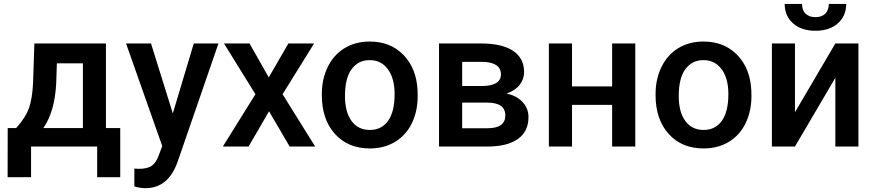

<svg xmlns="http://www.w3.org/2000/svg" viewBox="-20 -751 4485 984"><path d="M63 -94.7Q112.3 -149.9 129.2 -199.5Q146 -249 149.4 -326.2L156.2 -528.3H522.9V-94.7H596.2V157.2H478V0H139.2V157.2H19L19.5 -94.7ZM202.1 -94.7H404.8V-426.3H271.5L268.1 -325.2Q261.2 -179.7 202.1 -94.7Z M626 0ZM865.7 -169.9 973.1 -528.3H1099.6L889.6 80.1Q841.3 213.4 725.6 213.4Q699.7 213.4 668.5 204.6V112.8L690.9 114.3Q735.8 114.3 758.5 97.9Q781.2 81.5 794.4 43L811.5 -2.4L626 -528.3H753.9Z M1122.1 0ZM1357.4 -354.5 1458 -528.3H1589.8L1428.2 -268.1L1595.2 0H1464.4L1358.9 -180.7L1253.9 0H1122.1L1289.1 -268.1L1127.9 -528.3H1258.8Z M1629.4 0ZM1629.4 -269Q1629.4 -346.7 1660.2 -408.9Q1690.9 -471.2 1746.6 -504.6Q1802.2 -538.1 1874.5 -538.1Q1981.4 -538.1 2048.1 -469.2Q2114.7 -400.4 2120.1 -286.6L2120.6 -258.8Q2120.6 -180.7 2090.6 -119.1Q2060.5 -57.6 2004.6 -23.9Q1948.7 9.8 1875.5 9.8Q1763.7 9.8 1696.5 -64.7Q1629.4 -139.2 1629.4 -263.2ZM1748 -258.8Q1748 -177.2 1781.7 -131.1Q1815.4 -85 1875.5 -85Q1935.5 -85 1969 -131.8Q2002.4 -178.7 2002.4 -269Q2002.4 -349.1 1968 -396Q1933.6 -442.9 1874.5 -442.9Q1816.4 -442.9 1782.2 -396.7Q1748 -350.6 1748 -258.8Z M2230 0V-528.3H2444.3Q2552.7 -528.3 2609.4 -490.5Q2666 -452.6 2666 -381.8Q2666 -345.2 2643.3 -316.2Q2620.6 -287.1 2576.2 -271.5Q2627.9 -260.7 2658.2 -228Q2688.5 -195.3 2688.5 -150.9Q2688.5 -77.1 2634 -38.6Q2579.6 0 2477.5 0ZM2348.6 -225.1V-93.8H2478.5Q2569.8 -93.8 2569.8 -159.2Q2569.8 -225.1 2477.1 -225.1ZM2348.6 -310.1H2446.3Q2547.4 -310.1 2547.4 -369.6Q2547.4 -432.1 2451.7 -434.1H2348.6Z M3235.8 0H3117.2V-213.4H2911.6V0H2793V-528.3H2911.6V-308.1H3117.2V-528.3H3235.8Z M3339.8 0ZM3339.8 -269Q3339.8 -346.7 3370.6 -408.9Q3401.4 -471.2 3457 -504.6Q3512.7 -538.1 3585 -538.1Q3691.9 -538.1 3758.5 -469.2Q3825.2 -400.4 3830.6 -286.6L3831.1 -258.8Q3831.1 -180.7 3801 -119.1Q3771 -57.6 3715.1 -23.9Q3659.2 9.8 3585.9 9.8Q3474.1 9.8 3407 -64.7Q3339.8 -139.2 3339.8 -263.2ZM3458.5 -258.8Q3458.5 -177.2 3492.2 -131.1Q3525.9 -85 3585.9 -85Q3646 -85 3679.4 -131.8Q3712.9 -178.7 3712.9 -269Q3712.9 -349.1 3678.5 -396Q3644 -442.9 3585 -442.9Q3526.9 -442.9 3492.7 -396.7Q3458.5 -350.6 3458.5 -258.8Z M3936 0ZM4261.2 -528.3H4379.4V0H4261.2V-352.5L4054.2 0H3936V-528.3H4054.2V-175.8ZM4316.9 -731Q4316.9 -669.4 4273.9 -631.3Q4231 -593.3 4159.2 -593.3Q4087.4 -593.3 4044.4 -631.3Q4001.5 -669.4 4001.5 -731H4090.3Q4090.3 -698.7 4108.6 -680.9Q4127 -663.1 4159.2 -663.1Q4191.4 -663.1 4209.5 -680.9Q4227.5 -698.7 4227.5 -731Z"/></svg>

Font: Roboto Medium
Style: Regular
Weight: 500
Designer: Google
Version: Version 2.134; 2016; ttfautohint (v1.6)